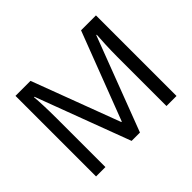

<svg xmlns="http://www.w3.org/2000/svg" viewBox="-148 -958 1203 1203"><g transform="rotate(-45 453.5 -357.0)"><path d="M97 0H180V-433C180 -509 177 -585 173 -626H177L412 0H486L724 -625H728C725 -582 721 -508 721 -439V0H810V-714H678L454 -129H450L230 -714H97Z"/></g></svg>

Font: Noto Sans Math
Style: Regular
Weight: 400
Designer: Monotype Design Team, Delve Withrington, Jeff Kellem
Foundry: Monotype Imaging Inc., Delve Fonts LLC
Version: Version 3.000